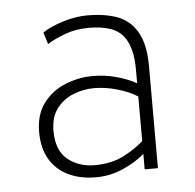

<svg xmlns="http://www.w3.org/2000/svg" viewBox="-40 -752 528 520"><g transform="rotate(-5 224.0 -492.5)"><path d="M201 -273Q158.5 -273 126.2 -288.5Q94 -304 76 -334Q58 -364 58 -408Q58 -456 81.2 -486.8Q104.5 -517.5 140.8 -532.2Q177 -547 216 -547Q249 -547 280 -538.5Q311 -530 334 -517V-554Q334 -613.5 312 -643Q298 -662 274 -670Q250 -678 216 -678Q182.5 -678 153.8 -667.8Q125 -657.5 103 -644L93 -676Q115.5 -691 150 -701.5Q184.5 -712 216 -712Q258 -712 290.2 -701.8Q322.5 -691.5 342 -666Q355.5 -649 362.8 -623Q370 -597 370 -561V-283H334V-325Q310 -304 274.8 -288.5Q239.5 -273 201 -273ZM201 -306Q246 -306 279.5 -323.2Q313 -340.5 334 -360V-481Q314.5 -494 281.8 -504Q249 -514 216 -514Q187.5 -514 160.2 -503.2Q133 -492.5 115 -469.2Q97 -446 97 -408Q97 -355 127 -330.5Q157 -306 201 -306Z"/></g></svg>

Font: Overpass Thin
Style: Regular
Weight: 250
Designer: Delve Withrington, Dave Bailey, Thomas Jockin
Foundry: Delve Fonts LLC
Version: Version 4.000